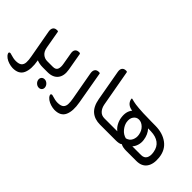

<svg xmlns="http://www.w3.org/2000/svg" viewBox="-40 -1113 1884 1884"><g transform="rotate(45 902.0 -171.0)"><path d="M383 -74 395 0H335Q310 0 289 -4Q268 -8 251 -15V-13Q270 92 242.5 153.5Q215 215 129 214Q103 213 75.5 204.5Q48 196 27 181Q6 166 -3 146Q-7 137 -3.5 131Q0 125 9 125Q13 125 16.5 126Q20 127 23 128Q46 135 64.5 139Q83 143 104 143Q148 142 166 125Q184 108 185.5 77Q187 46 179 4L126 -291Q121 -323 134 -340.5Q147 -358 175 -358H181Q191 -358 192 -350L224 -168Q232 -120 259.5 -97Q287 -74 321 -74Z M400 0H375L362 -74H400Q440 -74 450.5 -100.5Q461 -127 453 -169L432 -291Q426 -323 439 -340.5Q452 -358 480 -358H488Q495 -358 498 -350L530 -168Q544 -89 509 -44.5Q474 0 400 0ZM430 69Q450 69 467 83.5Q484 98 488 119Q492 140 480 154.5Q468 169 448 169Q427 169 410 154.5Q393 140 389 119Q385 98 397 83.5Q409 69 430 69Z M759 4 706 -291Q701 -323 714 -340.5Q727 -358 755 -358H761Q771 -358 772 -350L831 -13Q850 92 822.5 153.5Q795 215 709 214Q683 213 655.5 204.5Q628 196 607 181Q586 166 577 146Q573 137 576.5 131Q580 125 589 125Q593 125 596.5 126Q600 127 603 128Q626 135 644.5 139Q663 143 684 143Q728 142 746 125Q764 108 765.5 77Q767 46 759 4Z M1190 0H1129Q1054 0 1006.5 -40Q959 -80 943 -168L886 -488Q880 -521 893 -538.5Q906 -556 934 -556H941Q949 -556 951 -548L1019 -169Q1027 -127 1051.5 -100.5Q1076 -74 1116 -74H1177Z M1767 -182Q1776 -97 1741.5 -48.5Q1707 0 1633 0H1489Q1470 0 1450 -3.5Q1430 -7 1416 -16Q1406 -7 1387 -3.5Q1368 0 1348 0H1165L1152 -74H1295Q1267 -95 1249.5 -128Q1232 -161 1227 -197Q1216 -274 1255 -320Q1217 -325 1195.5 -343.5Q1174 -362 1168 -390L1167 -396Q1166 -398 1167.5 -401.5Q1169 -405 1178 -402Q1190 -399 1206 -395Q1222 -391 1238 -389Q1254 -387 1284.5 -384Q1315 -381 1349 -380Q1368 -380 1397.5 -379Q1427 -378 1460 -377.5Q1493 -377 1522 -377Q1623 -376 1690 -326Q1757 -276 1767 -182ZM1503 -74H1624Q1666 -74 1682.5 -103.5Q1699 -133 1690 -183Q1680 -243 1638.5 -274Q1597 -305 1529 -307Q1519 -307 1509 -307.5Q1499 -308 1488 -308Q1529 -264 1538 -197Q1543 -161 1533 -128Q1523 -95 1503 -74ZM1364 -306Q1330 -306 1309 -277Q1288 -248 1296 -201Q1303 -164 1331.5 -129.5Q1360 -95 1403 -84Q1444 -95 1459.5 -129.5Q1475 -164 1468 -201Q1460 -248 1429.5 -277Q1399 -306 1364 -306Z"/></g></svg>

Font: Zain
Style: Italic
Weight: 400
Italic angle: -10°
Designer: Zain,Boutros
Foundry: Mobile Telecommunications Company (Zain), 2024
Version: Version 1.51; ttfautohint (v1.8.4)